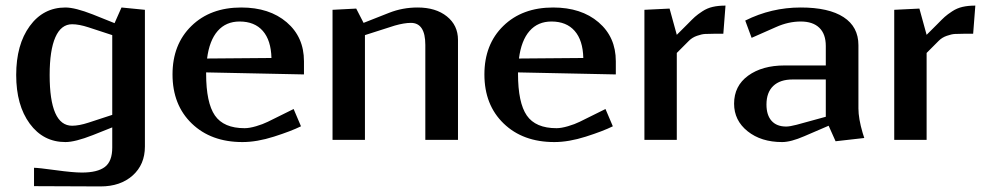

<svg xmlns="http://www.w3.org/2000/svg" viewBox="-20 -502 3545 689"><path d="M500 23.9Q500 88.4 456.1 127.7Q412.1 167 340.8 167L102.1 166V100.1Q117.2 100.1 179.4 108.6Q241.7 117.2 273.9 117.2Q329.6 117.2 356.2 97.2Q382.8 77.1 382.8 27.8V-44.9L313 -17.1Q249.5 7.8 214.8 7.8Q135.3 7.8 86.7 -58.3Q38.1 -124.5 38.1 -232.9Q38.1 -341.8 86.7 -408.4Q135.3 -475.1 214.8 -475.1Q249.5 -475.1 313 -450.2L391.1 -418.9L416 -475.1L500 -466.8ZM382.8 -89.8V-376L297.9 -403.8Q263.7 -415 238.8 -415Q199.2 -415 178.7 -368.4Q158.2 -321.8 158.2 -232.9Q158.2 -50.8 238.8 -50.8Q263.7 -50.8 297.9 -62Z M723.1 -292 954.1 -293.9Q952.6 -357.4 923.1 -391.1Q893.6 -424.8 839.8 -424.8Q791 -424.8 761.2 -390.9Q731.4 -356.9 723.1 -292ZM719.7 -242.2V-237.8Q719.7 -133.3 751.2 -87.6Q782.7 -42 857.9 -42Q875 -42 899.2 -49.1Q923.3 -56.2 940.9 -64.9L1033.7 -110.8L1060.1 -48.8Q1024.4 -31.2 963.1 -11.7Q901.9 7.8 850.1 7.8Q737.3 7.8 668.2 -58.8Q599.1 -125.5 599.1 -234.9Q599.1 -342.8 667 -408.9Q734.9 -475.1 845.7 -475.1Q946.8 -475.1 1008.8 -422.1Q1070.8 -369.1 1070.8 -282.2V-234.9Z M1173.3 0V-466.8L1258.3 -471.2L1284.7 -419.9L1376.5 -456.1Q1424.8 -475.1 1478.5 -475.1Q1543.9 -475.1 1583.7 -443.1Q1623.5 -411.1 1623.5 -358.9V0H1506.3V-340.8Q1506.3 -419.9 1454.6 -419.9Q1430.7 -419.9 1396.5 -410.2L1289.6 -376V0Z M1842.3 -292 2073.2 -293.9Q2071.8 -357.4 2042.2 -391.1Q2012.7 -424.8 1959 -424.8Q1910.2 -424.8 1880.4 -390.9Q1850.6 -356.9 1842.3 -292ZM1838.9 -242.2V-237.8Q1838.9 -133.3 1870.4 -87.6Q1901.9 -42 1977.1 -42Q1994.1 -42 2018.3 -49.1Q2042.5 -56.2 2060.1 -64.9L2152.8 -110.8L2179.2 -48.8Q2143.6 -31.2 2082.3 -11.7Q2021 7.8 1969.2 7.8Q1856.4 7.8 1787.4 -58.8Q1718.3 -125.5 1718.3 -234.9Q1718.3 -342.8 1786.1 -408.9Q1854 -475.1 1964.8 -475.1Q2065.9 -475.1 2127.9 -422.1Q2189.9 -369.1 2189.9 -282.2V-234.9Z M2575.7 -380.9H2543.5Q2522 -380.9 2510 -380.1Q2498 -379.4 2481.2 -373.5Q2464.4 -367.7 2452.6 -356L2408.7 -312V0H2292.5V-466.8L2382.8 -471.2L2408.7 -377L2446.8 -415Q2463.9 -432.6 2473.6 -441.4Q2483.4 -450.2 2500.5 -461.4Q2517.6 -472.7 2537.6 -477.3Q2557.6 -481.9 2583.5 -481.9Z M2853.5 -475.1Q2954.1 -475.1 3007.3 -440.4Q3060.5 -405.8 3060.5 -339.8V-112.8Q3060.5 -76.7 3075.7 -24.9L3081.5 -6.8L2978.5 4.9L2953.6 -50.8L2866.2 -13.2Q2817.9 7.8 2786.6 7.8Q2711.4 7.8 2662.8 -31Q2614.3 -69.8 2614.3 -129.9Q2614.3 -193.8 2664.8 -230.5Q2715.3 -267.1 2795.4 -267.1H2943.4V-336.9Q2943.4 -379.9 2920.2 -402.3Q2897 -424.8 2853.5 -424.8Q2809.1 -424.8 2764.6 -404.8L2677.2 -366.2L2654.3 -428.2Q2748 -475.1 2853.5 -475.1ZM2943.4 -83V-216.8H2824.2Q2779.3 -216.8 2754.9 -193.6Q2730.5 -170.4 2730.5 -127Q2730.5 -88.9 2748.8 -68.4Q2767.1 -47.9 2801.3 -47.9Q2814 -47.9 2838.4 -54.2Z M3472.2 -380.9H3439.9Q3418.5 -380.9 3406.5 -380.1Q3394.5 -379.4 3377.7 -373.5Q3360.8 -367.7 3349.1 -356L3305.2 -312V0H3189V-466.8L3279.3 -471.2L3305.2 -377L3343.3 -415Q3360.4 -432.6 3370.1 -441.4Q3379.9 -450.2 3397 -461.4Q3414.1 -472.7 3434.1 -477.3Q3454.1 -481.9 3480 -481.9Z"/></svg>

Font: Resagokr
Style: Bold
Weight: 600
Designer: gluk
Foundry: gluk
Version: Version 0.95